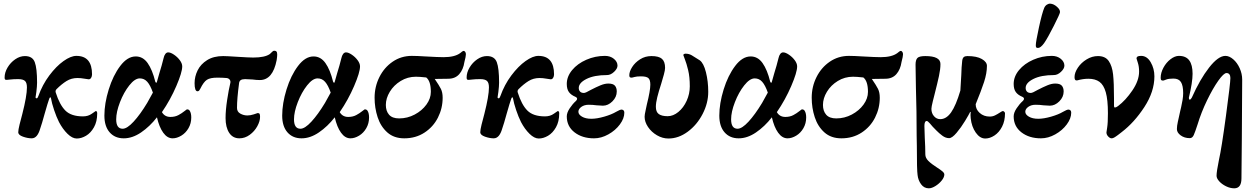

<svg xmlns="http://www.w3.org/2000/svg" viewBox="-20 -736 6820 1041"><path d="M300 -74Q286 -102 273.5 -139Q261 -176 256 -205Q256 -208 253 -208Q251 -208 249.5 -206Q248 -204 247 -201Q239 -179 222 -119Q207 -64 198 -39Q183 14 152 14Q130 14 104.5 5Q79 -4 79 -19Q79 -32 86 -60.5Q93 -89 101 -118Q126 -216 126 -262Q126 -288 115 -297.5Q104 -307 79 -307Q53 -307 37.5 -305Q22 -303 17 -303Q10 -303 7.5 -305Q5 -307 5 -316Q5 -343 21 -370Q37 -397 62.5 -414.5Q88 -432 115 -432Q156 -432 168.5 -399Q181 -366 181 -288Q181 -269 177 -237Q175 -228 173 -210Q172 -207 174 -205Q176 -203 178 -203H179Q184 -203 188 -215Q210 -277 247.5 -327Q285 -377 324.5 -405Q364 -433 394 -433Q479 -433 479 -333Q479 -322 474 -314Q469 -306 461 -306Q456 -306 437 -309.5Q418 -313 400 -313Q367 -313 340.5 -296.5Q314 -280 287 -253Q279 -245 282 -235Q303 -168 334.5 -136.5Q366 -105 430 -105Q458 -105 478 -119.5Q498 -134 499 -134Q507 -134 507 -121Q507 -77 489.5 -46Q472 -15 446.5 0Q421 15 396 15Q372 15 346 -10.5Q320 -36 300 -74Z M546 -109Q546 -175 569.5 -251Q593 -327 632 -378.5Q671 -430 716 -430Q755 -430 780.5 -394Q806 -358 822 -293Q824 -288 827 -287.5Q830 -287 831 -293L844 -339Q857 -380 867 -421Q870 -435 876.5 -443.5Q883 -452 892 -452Q905 -452 923.5 -439.5Q942 -427 955 -409.5Q968 -392 968 -376Q968 -344 936 -269.5Q904 -195 858 -128Q873 -102 904 -102Q929 -102 947.5 -112Q966 -122 977.5 -131.5Q989 -141 993 -143H995Q1004 -143 1009 -135Q1017 -122 1017 -99Q1017 -67 1002 -41Q987 -15 963 -0.5Q939 14 916 14Q887 14 865 -16.5Q843 -47 831 -100Q792 -50 745 -18Q698 14 651 14Q603 14 574.5 -18.5Q546 -51 546 -109ZM778 -178 809 -234Q795 -274 778.5 -292.5Q762 -311 738 -311Q711 -311 681 -273Q651 -235 630.5 -182Q610 -129 610 -89Q610 -38 645 -38Q669 -38 704.5 -76.5Q740 -115 778 -178Z M1203 -96Q1203 -138 1211.5 -194Q1220 -250 1229 -287Q1231 -297 1225 -304.5Q1219 -312 1208 -313Q1186 -315 1158 -315Q1120 -315 1102 -303.5Q1084 -292 1066 -255Q1064 -251 1060.5 -246Q1057 -241 1051 -241Q1035 -241 1035 -285Q1035 -321 1051.5 -354.5Q1068 -388 1103 -410Q1138 -432 1190 -432Q1208 -432 1268 -428Q1330 -424 1353 -424Q1416 -424 1443 -443Q1448 -447 1454.5 -454Q1461 -461 1466 -461Q1475 -461 1479 -456.5Q1483 -452 1483 -440Q1483 -430 1480 -410Q1459 -302 1389 -302Q1371 -302 1349 -305L1309 -307Q1293 -307 1285 -301.5Q1277 -296 1276 -283Q1265 -201 1265 -151Q1265 -130 1283 -120Q1301 -110 1321 -110Q1338 -110 1356 -116Q1366 -119 1371 -121Q1376 -123 1377 -123Q1385 -123 1387.5 -118.5Q1390 -114 1390 -102Q1390 -79 1375 -51.5Q1360 -24 1334 -5Q1308 14 1278 14Q1242 14 1222.5 -16Q1203 -46 1203 -96Z M1510 -109Q1510 -175 1533.5 -251Q1557 -327 1596 -378.5Q1635 -430 1680 -430Q1719 -430 1744.5 -394Q1770 -358 1786 -293Q1788 -288 1791 -287.5Q1794 -287 1795 -293L1808 -339Q1821 -380 1831 -421Q1834 -435 1840.5 -443.5Q1847 -452 1856 -452Q1869 -452 1887.5 -439.5Q1906 -427 1919 -409.5Q1932 -392 1932 -376Q1932 -344 1900 -269.5Q1868 -195 1822 -128Q1837 -102 1868 -102Q1893 -102 1911.5 -112Q1930 -122 1941.5 -131.5Q1953 -141 1957 -143H1959Q1968 -143 1973 -135Q1981 -122 1981 -99Q1981 -67 1966 -41Q1951 -15 1927 -0.5Q1903 14 1880 14Q1851 14 1829 -16.5Q1807 -47 1795 -100Q1756 -50 1709 -18Q1662 14 1615 14Q1567 14 1538.5 -18.5Q1510 -51 1510 -109ZM1742 -178 1773 -234Q1759 -274 1742.5 -292.5Q1726 -311 1702 -311Q1675 -311 1645 -273Q1615 -235 1594.5 -182Q1574 -129 1574 -89Q1574 -38 1609 -38Q1633 -38 1668.5 -76.5Q1704 -115 1742 -178Z M2011 -206Q2011 -266 2037 -318Q2063 -370 2109 -401.5Q2155 -433 2213 -433Q2241 -433 2287 -430Q2357 -426 2385 -426Q2445 -426 2475 -448Q2479 -451 2485 -456Q2491 -461 2496 -460Q2506 -455 2506 -441Q2506 -430 2498 -400Q2492 -359 2470 -334Q2448 -309 2410 -309Q2353 -309 2337 -308Q2361 -273 2370.5 -254Q2380 -235 2380 -206Q2380 -149 2354.5 -98.5Q2329 -48 2281.5 -17Q2234 14 2172 14Q2116 14 2080 -18Q2044 -50 2027.5 -100.5Q2011 -151 2011 -206ZM2316 -238Q2316 -296 2291 -316Q2255 -320 2235 -320Q2190 -320 2152.5 -297Q2115 -274 2093.5 -238.5Q2072 -203 2072 -167Q2072 -134 2089.5 -114Q2107 -94 2144 -94Q2189 -94 2228.5 -115Q2268 -136 2292 -169Q2316 -202 2316 -238Z M2805 -74Q2791 -102 2778.5 -139Q2766 -176 2761 -205Q2761 -208 2758 -208Q2756 -208 2754.5 -206Q2753 -204 2752 -201Q2744 -179 2727 -119Q2712 -64 2703 -39Q2688 14 2657 14Q2635 14 2609.5 5Q2584 -4 2584 -19Q2584 -32 2591 -60.5Q2598 -89 2606 -118Q2631 -216 2631 -262Q2631 -288 2620 -297.5Q2609 -307 2584 -307Q2558 -307 2542.5 -305Q2527 -303 2522 -303Q2515 -303 2512.5 -305Q2510 -307 2510 -316Q2510 -343 2526 -370Q2542 -397 2567.5 -414.5Q2593 -432 2620 -432Q2661 -432 2673.5 -399Q2686 -366 2686 -288Q2686 -269 2682 -237Q2680 -228 2678 -210Q2677 -207 2679 -205Q2681 -203 2683 -203H2684Q2689 -203 2693 -215Q2715 -277 2752.5 -327Q2790 -377 2829.5 -405Q2869 -433 2899 -433Q2984 -433 2984 -333Q2984 -322 2979 -314Q2974 -306 2966 -306Q2961 -306 2942 -309.5Q2923 -313 2905 -313Q2872 -313 2845.5 -296.5Q2819 -280 2792 -253Q2784 -245 2787 -235Q2808 -168 2839.5 -136.5Q2871 -105 2935 -105Q2963 -105 2983 -119.5Q3003 -134 3004 -134Q3012 -134 3012 -121Q3012 -77 2994.5 -46Q2977 -15 2951.5 0Q2926 15 2901 15Q2877 15 2851 -10.5Q2825 -36 2805 -74Z M3053 -105Q3053 -125 3069 -149Q3085 -173 3103 -189Q3109 -195 3109 -200Q3109 -207 3100 -211Q3076 -221 3064.5 -237Q3053 -253 3053 -281Q3053 -321 3082 -356Q3111 -391 3159 -412Q3207 -433 3260 -433Q3289 -433 3308.5 -417Q3328 -401 3328 -380Q3328 -364 3309.5 -346.5Q3291 -329 3271 -329Q3202 -329 3160 -308Q3118 -287 3118 -259Q3118 -247 3125 -239.5Q3132 -232 3146 -232Q3155 -232 3184 -249Q3213 -264 3236 -273.5Q3259 -283 3278 -283Q3304 -283 3314 -271.5Q3324 -260 3324 -240Q3324 -210 3300.5 -186.5Q3277 -163 3249 -163Q3241 -163 3215 -165Q3193 -168 3172 -168Q3148 -168 3132 -156.5Q3116 -145 3116 -130Q3116 -115 3135.5 -103.5Q3155 -92 3186 -92Q3216 -92 3256 -103.5Q3296 -115 3321 -130Q3343 -142 3348 -142Q3365 -142 3365 -125Q3365 -94 3341 -61.5Q3317 -29 3278.5 -7.5Q3240 14 3201 14Q3137 14 3095 -18.5Q3053 -51 3053 -105Z M3475 -103Q3475 -114 3480.5 -138Q3486 -162 3487 -169Q3506 -245 3506 -277Q3506 -303 3495.5 -312.5Q3485 -322 3455 -322Q3432 -322 3420 -318.5Q3408 -315 3404 -315Q3398 -315 3395 -317.5Q3392 -320 3392 -328Q3392 -348 3407.5 -372.5Q3423 -397 3450.5 -414.5Q3478 -432 3512 -432Q3552 -432 3569 -417Q3586 -402 3586 -368Q3586 -356 3579.5 -332Q3573 -308 3565 -282Q3551 -239 3543.5 -208.5Q3536 -178 3536 -157Q3536 -129 3552 -117.5Q3568 -106 3600 -106Q3630 -106 3658 -129Q3686 -152 3703 -189.5Q3720 -227 3720 -268Q3720 -319 3711 -356Q3702 -393 3694 -412.5Q3686 -432 3685 -437V-438Q3685 -441 3689 -443Q3693 -445 3697 -445Q3715 -445 3730 -436.5Q3745 -428 3774 -409Q3795 -394 3807.5 -344.5Q3820 -295 3820 -238Q3820 -177 3789.5 -118Q3759 -59 3709 -22Q3659 15 3604 15Q3572 15 3542 -2.5Q3512 -20 3493.5 -47.5Q3475 -75 3475 -103Z M3880 -109Q3880 -175 3903.5 -251Q3927 -327 3966 -378.5Q4005 -430 4050 -430Q4089 -430 4114.5 -394Q4140 -358 4156 -293Q4158 -288 4161 -287.5Q4164 -287 4165 -293L4178 -339Q4191 -380 4201 -421Q4204 -435 4210.5 -443.5Q4217 -452 4226 -452Q4239 -452 4257.5 -439.5Q4276 -427 4289 -409.5Q4302 -392 4302 -376Q4302 -344 4270 -269.5Q4238 -195 4192 -128Q4207 -102 4238 -102Q4263 -102 4281.5 -112Q4300 -122 4311.5 -131.5Q4323 -141 4327 -143H4329Q4338 -143 4343 -135Q4351 -122 4351 -99Q4351 -67 4336 -41Q4321 -15 4297 -0.5Q4273 14 4250 14Q4221 14 4199 -16.5Q4177 -47 4165 -100Q4126 -50 4079 -18Q4032 14 3985 14Q3937 14 3908.5 -18.5Q3880 -51 3880 -109ZM4112 -178 4143 -234Q4129 -274 4112.5 -292.5Q4096 -311 4072 -311Q4045 -311 4015 -273Q3985 -235 3964.5 -182Q3944 -129 3944 -89Q3944 -38 3979 -38Q4003 -38 4038.5 -76.5Q4074 -115 4112 -178Z M4381 -206Q4381 -266 4407 -318Q4433 -370 4479 -401.5Q4525 -433 4583 -433Q4611 -433 4657 -430Q4727 -426 4755 -426Q4815 -426 4845 -448Q4849 -451 4855 -456Q4861 -461 4866 -460Q4876 -455 4876 -441Q4876 -430 4868 -400Q4862 -359 4840 -334Q4818 -309 4780 -309Q4723 -309 4707 -308Q4731 -273 4740.5 -254Q4750 -235 4750 -206Q4750 -149 4724.5 -98.5Q4699 -48 4651.5 -17Q4604 14 4542 14Q4486 14 4450 -18Q4414 -50 4397.5 -100.5Q4381 -151 4381 -206ZM4686 -238Q4686 -296 4661 -316Q4625 -320 4605 -320Q4560 -320 4522.5 -297Q4485 -274 4463.5 -238.5Q4442 -203 4442 -167Q4442 -134 4459.5 -114Q4477 -94 4514 -94Q4559 -94 4598.5 -115Q4638 -136 4662 -169Q4686 -202 4686 -238Z M4944 0ZM4955 213Q4951 188 4951 54Q4950 35 4950 0Q4950 -134 4946 -260Q4944 -350 4944 -385Q4944 -411 4954 -421.5Q4964 -432 4997 -432Q5079 -432 5079 -389Q5079 -361 5071 -324Q5063 -287 5047 -224Q5045 -217 5037.5 -186.5Q5030 -156 5030 -146Q5030 -122 5044 -106Q5058 -90 5078 -90Q5111 -90 5137 -127Q5163 -164 5187 -245L5192 -330Q5193 -372 5197 -407Q5199 -421 5205.5 -426.5Q5212 -432 5225 -432Q5276 -432 5303.5 -416Q5331 -400 5331 -379Q5331 -339 5315.5 -291.5Q5300 -244 5270 -171Q5270 -143 5292 -123.5Q5314 -104 5346 -104Q5362 -104 5375 -110.5Q5388 -117 5401 -125.5Q5414 -134 5417 -134Q5421 -134 5425 -130Q5429 -126 5429 -122Q5429 -80 5413 -49Q5397 -18 5372 -1.5Q5347 15 5322 15Q5293 15 5270.5 -17Q5248 -49 5243 -95L5242 -112L5243 -129H5240Q5234 -116 5212.5 -80.5Q5191 -45 5166.5 -16Q5142 13 5126 13Q5107 13 5089 -0.5Q5071 -14 5056.5 -29Q5042 -44 5037 -49Q5034 -53 5022 -66.5Q5010 -80 5005 -80Q4992 -80 4992 -53L4994 11Q4997 62 4997 101Q4997 120 5013.5 136.5Q5030 153 5060 172Q5079 184 5089.5 193Q5100 202 5100 210Q5100 225 5086 242.5Q5072 260 5052 272.5Q5032 285 5016 285Q4990 285 4974 263Q4958 241 4955 213Z M5476 0ZM5476 -105Q5476 -125 5492 -149Q5508 -173 5526 -189Q5532 -195 5532 -200Q5532 -207 5523 -211Q5499 -221 5487.5 -237Q5476 -253 5476 -281Q5476 -321 5505 -356Q5534 -391 5582 -412Q5630 -433 5683 -433Q5712 -433 5731.5 -417Q5751 -401 5751 -380Q5751 -364 5732.5 -346.5Q5714 -329 5694 -329Q5625 -329 5583 -308Q5541 -287 5541 -259Q5541 -247 5548 -239.5Q5555 -232 5569 -232Q5578 -232 5607 -249Q5636 -264 5659 -273.5Q5682 -283 5701 -283Q5727 -283 5737 -271.5Q5747 -260 5747 -240Q5747 -210 5723.5 -186.5Q5700 -163 5672 -163Q5664 -163 5638 -165Q5616 -168 5595 -168Q5571 -168 5555 -156.5Q5539 -145 5539 -130Q5539 -115 5558.5 -103.5Q5578 -92 5609 -92Q5639 -92 5679 -103.5Q5719 -115 5744 -130Q5766 -142 5771 -142Q5788 -142 5788 -125Q5788 -94 5764 -61.5Q5740 -29 5701.5 -7.5Q5663 14 5624 14Q5560 14 5518 -18.5Q5476 -51 5476 -105ZM5596 -491Q5596 -509 5613 -587.5Q5630 -666 5642 -694Q5647 -705 5656.5 -711Q5666 -717 5675 -716Q5693 -715 5711 -699Q5729 -683 5727 -669Q5726 -660 5693.5 -595.5Q5661 -531 5641 -502Q5622 -476 5608 -476Q5600 -476 5598 -479.5Q5596 -483 5596 -491Z M5979 -18Q5979 -20 5983 -44.5Q5987 -69 5987 -122Q5987 -195 5975.5 -235.5Q5964 -276 5941 -292.5Q5918 -309 5881 -309Q5852 -309 5820 -300H5816Q5806 -300 5806 -318Q5806 -342 5824 -369Q5842 -396 5871.5 -414Q5901 -432 5933 -432Q5973 -432 5991.5 -405Q6010 -378 6015 -332.5Q6020 -287 6020 -202V-164Q6020 -153 6025 -153Q6031 -153 6042 -161Q6083 -192 6119.5 -245.5Q6156 -299 6156 -348Q6156 -375 6149.5 -395Q6143 -415 6142 -419Q6142 -426 6147.5 -429.5Q6153 -433 6167 -433Q6199 -433 6219 -398.5Q6239 -364 6239 -322Q6239 -239 6184.5 -155.5Q6130 -72 6062 -20Q6056 -15 6042 -4.5Q6028 6 6020.5 10Q6013 14 6007 14Q5998 14 5988.5 4Q5979 -6 5979 -18Z M6576 217Q6576 194 6589 131Q6603 70 6627 -108Q6651 -286 6651 -313Q6651 -326 6645.5 -333Q6640 -340 6630 -340Q6615 -340 6585.5 -298.5Q6556 -257 6524.5 -192Q6493 -127 6473 -61Q6460 -21 6452.5 -4Q6445 13 6431 13Q6402 13 6381.5 -2Q6361 -17 6361 -36Q6361 -53 6366 -75Q6371 -97 6372 -102Q6374 -110 6379 -134Q6380 -141 6384 -155Q6388 -173 6391.5 -193Q6395 -213 6395 -231Q6395 -272 6383 -291Q6371 -310 6342 -310Q6316 -310 6302.5 -304.5Q6289 -299 6286 -299Q6279 -299 6276 -302Q6273 -305 6273 -314Q6273 -341 6288 -369Q6303 -397 6326.5 -415Q6350 -433 6372 -433Q6410 -433 6428 -408.5Q6446 -384 6446 -336Q6446 -290 6426 -207V-204Q6426 -196 6431 -196Q6434 -196 6436.5 -199Q6439 -202 6442 -207Q6486 -306 6535.5 -369.5Q6585 -433 6624 -433Q6645 -433 6666.5 -414.5Q6688 -396 6701.5 -366Q6715 -336 6715 -304Q6715 -197 6713 21Q6711 163 6711 231Q6711 285 6672 285Q6650 285 6627.5 274Q6605 263 6590.5 247Q6576 231 6576 217Z"/></svg>

Font: EB Garamond
Style: Bold
Weight: 700
Designer: Georg Duffner and Octavio Pardo
Foundry: Georg Duffner
Version: Version 1.000; ttfautohint (v1.6)